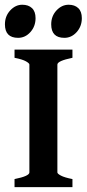

<svg xmlns="http://www.w3.org/2000/svg" viewBox="-32 -770 356 790"><path d="M27.8 0V-33.2Q88.9 -45.4 88.9 -60.5V-504.4Q88.9 -509.8 74.5 -517.8Q60.1 -525.9 27.8 -532.2V-565.9H266.1V-532.2Q204.1 -519.5 204.1 -504.4V-60.5Q204.1 -55.2 218.8 -47.4Q233.4 -39.6 266.1 -33.2V0ZM114.3 -695.3Q114.3 -661.6 93 -637.9Q71.8 -614.3 42.5 -614.3Q-11.7 -614.3 -11.7 -669.9Q-11.7 -703.6 10 -727.1Q31.7 -750.5 59.6 -750.5Q85 -750.5 99.6 -736.6Q114.3 -722.7 114.3 -695.3ZM304.7 -695.3Q304.7 -661.6 283.4 -637.9Q262.2 -614.3 232.9 -614.3Q178.7 -614.3 178.7 -669.9Q178.7 -703.6 200.4 -727.1Q222.2 -750.5 250.5 -750.5Q275.4 -750.5 290 -736.6Q304.7 -722.7 304.7 -695.3Z"/></svg>

Font: Dai Banna SIL SemiBold
Style: Regular
Weight: 600
Designer: Victor Gaultney
Foundry: SIL International
Version: Version 4.000